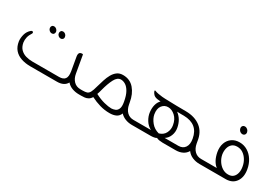

<svg xmlns="http://www.w3.org/2000/svg" viewBox="14 -1166 2576 1817"><g transform="rotate(30 1302.0 -257.0)"><path d="M313 -371Q299 -371 287.5 -381Q276 -391 273 -406Q271 -421 279 -431Q287 -441 301 -441Q315 -441 327 -431Q339 -421 342 -406Q344 -391 336 -381Q328 -371 313 -371ZM411 -371Q397 -371 385 -381Q373 -391 371 -406Q369 -421 377 -431Q385 -441 399 -441Q413 -441 425 -431Q437 -421 439 -406Q442 -391 433.5 -381Q425 -371 411 -371ZM814 -49H847L855 0H824Q786 0 751 -12.5Q716 -25 692 -53Q663 0 585 0H294Q240 0 194.5 -15Q149 -30 119.5 -63.5Q90 -97 82 -152Q78 -187 88.5 -226Q99 -265 130 -292Q133 -294 136 -296Q139 -298 143 -298Q154 -298 156 -288Q157 -282 154 -277Q134 -247 127.5 -219Q121 -191 125 -162Q133 -118 157.5 -93.5Q182 -69 216 -59Q250 -49 287 -49H579Q625 -49 643.5 -73.5Q662 -98 652 -156L627 -299Q619 -349 659 -349H664Q669 -349 670 -344L703 -155Q711 -108 739.5 -78.5Q768 -49 814 -49Z M1393 -49H1426L1435 0H1404Q1365 0 1331.5 -13Q1298 -26 1275 -51Q1262 -18 1233.5 -4.5Q1205 9 1164 9Q1109 9 1057 -6Q1005 -21 956 -46Q942 -23 923 -13Q904 -3 884 -1.5Q864 0 846 0H841L832 -49H838Q866 -49 883.5 -54.5Q901 -60 913 -82Q925 -104 938 -154Q949 -192 961 -230Q973 -268 990.5 -299Q1008 -330 1033.5 -349Q1059 -368 1097 -368Q1173 -368 1219.5 -314Q1266 -260 1280 -175L1284 -154Q1293 -105 1321.5 -77Q1350 -49 1393 -49ZM1157 -38Q1178 -39 1198 -47Q1218 -55 1228.5 -79.5Q1239 -104 1230 -153Q1219 -216 1198 -253Q1177 -290 1151.5 -305.5Q1126 -321 1101 -321Q1062 -321 1036 -271Q1010 -221 990 -144Q986 -128 982 -114.5Q978 -101 974 -91Q1027 -63 1076 -50.5Q1125 -38 1157 -38Z M2132 -49H2165L2173 0H2143Q2100 0 2064 -15.5Q2028 -31 2005 -62Q1988 -32 1956 -16Q1924 0 1883 0H1739Q1723 0 1703 -3Q1683 -6 1672 -13Q1663 -6 1644.5 -3Q1626 0 1609 0H1423L1415 -49H1584Q1545 -69 1520.5 -108.5Q1496 -148 1491 -191Q1486 -235 1495.5 -270.5Q1505 -306 1528 -328Q1507 -329 1492 -332Q1462 -337 1448 -352Q1434 -367 1429 -382Q1425 -395 1436 -392Q1444 -389 1453 -386Q1462 -383 1475 -381Q1495 -377 1520 -374.5Q1545 -372 1600 -371Q1628 -370 1679.5 -369Q1731 -368 1783 -368Q1880 -367 1943 -319Q2006 -271 2019 -176L2023 -154Q2032 -105 2060.5 -77Q2089 -49 2132 -49ZM1734 -49H1883Q1932 -49 1955 -83.5Q1978 -118 1967 -176Q1942 -319 1787 -322Q1769 -322 1750.5 -322Q1732 -322 1712 -323Q1775 -276 1790 -191Q1798 -148 1782.5 -108.5Q1767 -69 1734 -49ZM1538 -193Q1546 -151 1578.5 -111.5Q1611 -72 1664 -58Q1712 -72 1731 -111.5Q1750 -151 1742 -193Q1732 -252 1695.5 -285Q1659 -318 1618 -318Q1578 -318 1553 -285Q1528 -252 1538 -193Z M2352 -447Q2337 -447 2324.5 -458Q2312 -469 2309 -485Q2306 -501 2314.5 -512Q2323 -523 2339 -523Q2355 -523 2367.5 -512Q2380 -501 2383 -485Q2386 -469 2377 -458Q2368 -447 2352 -447ZM2560 -183Q2574 -105 2539.5 -53.5Q2505 -2 2434 0H2162L2154 -49H2304Q2250 -91 2233 -183Q2224 -236 2239 -278Q2254 -320 2288.5 -344Q2323 -368 2371 -368Q2419 -368 2458.5 -344Q2498 -320 2524.5 -278Q2551 -236 2560 -183ZM2426 -49Q2462 -49 2482 -68Q2502 -87 2508.5 -118Q2515 -149 2508 -184Q2502 -220 2483 -251.5Q2464 -283 2436 -302Q2408 -321 2372 -321Q2337 -321 2315.5 -302Q2294 -283 2286.5 -251.5Q2279 -220 2285 -184Q2292 -149 2312 -118Q2332 -87 2361.5 -68Q2391 -49 2426 -49Z"/></g></svg>

Font: Zain Light
Style: Italic
Weight: 300
Italic angle: -10°
Designer: Zain,Boutros
Foundry: Mobile Telecommunications Company (Zain), 2024
Version: Version 1.51; ttfautohint (v1.8.4)